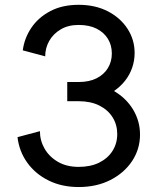

<svg xmlns="http://www.w3.org/2000/svg" viewBox="-20 -752 642 782"><path d="M300.3 -418H253.9V-339.8H300.3Q349.1 -339.8 384.3 -322.3Q419.4 -304.7 438.5 -274.4Q457.5 -244.1 457.5 -206.1Q457.5 -168 438.5 -137.7Q419.4 -107.4 384.3 -89.8Q349.1 -72.3 300.3 -72.3Q251.5 -72.3 216.1 -92.8Q180.7 -113.3 161.6 -146.5Q142.6 -179.7 142.6 -217.8L51.3 -193.4Q58.1 -135.3 91.1 -89.4Q124 -43.5 178 -16.8Q231.9 9.8 300.3 9.8Q373.5 9.8 429.9 -19Q486.3 -47.9 518.3 -96.4Q550.3 -145 550.3 -204.1Q550.3 -231.9 543 -257.6Q535.6 -283.2 522 -305.9Q508.3 -328.6 488.8 -347.7Q469.2 -366.7 444.3 -381.3Q470.7 -399.4 489.5 -423.3Q508.3 -447.3 518.3 -476.1Q528.3 -504.9 528.3 -536.1Q528.3 -590.3 499.3 -635Q470.2 -679.7 418.9 -706.1Q367.7 -732.4 300.3 -732.4Q233.4 -732.4 184.6 -706.5Q135.7 -680.7 107.4 -638.4Q79.1 -596.2 72.8 -546.9L164.1 -522.5Q164.1 -556.2 180.4 -585.2Q196.8 -614.3 227.3 -632.3Q257.8 -650.4 300.3 -650.4Q343.3 -650.4 373.3 -635.3Q403.3 -620.1 419.4 -594Q435.5 -567.9 435.5 -534.2Q435.5 -501 419.4 -474.6Q403.3 -448.2 373.3 -433.1Q343.3 -418 300.3 -418Z"/></svg>

Font: Giphurs
Style: Regular
Weight: 400
Version: Version 2.010